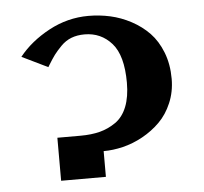

<svg xmlns="http://www.w3.org/2000/svg" viewBox="-40 -492 567 534"><g transform="rotate(-5 243.0 -225.0)"><path d="M234.9 0H109.9V-120.1H174.8Q205.1 -120.1 228.8 -126.2Q252.4 -132.3 273.2 -146.7Q293.9 -161.1 304.9 -188.7Q315.9 -216.3 315.9 -255.9Q315.9 -332 285.9 -366Q255.9 -399.9 210 -399.9Q189.5 -399.9 173.1 -393.6Q156.7 -387.2 143.8 -374Q130.9 -360.8 123.3 -350.6Q115.7 -340.3 105 -322.8Q103 -319.3 102.1 -317.9L29.8 -353Q62.5 -394 114.7 -422.1Q167 -450.2 225.1 -450.2Q256.3 -450.2 286.1 -443.6Q315.9 -437 344.2 -421.9Q372.6 -406.7 393.8 -384.8Q415 -362.8 428 -329.6Q440.9 -296.4 440.9 -255.9Q440.9 -219.7 427.7 -188.7Q414.6 -157.7 393.1 -136.5Q371.6 -115.2 344.5 -100.3Q317.4 -85.4 289.3 -78.6Q261.2 -71.8 234.9 -71.8Z"/></g></svg>

Font: Pfennig
Style: Bold
Weight: 700
Version: Version 20120410 ; ttfautohint (v0.8)